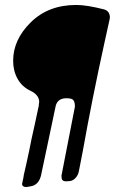

<svg xmlns="http://www.w3.org/2000/svg" viewBox="-20 -759 467 774"><path d="M104 -8 87 -5Q69 -5 69 -18Q69 -19 69.5 -20Q70 -21 70.5 -23.5Q71 -26 71 -28Q75 -43 76 -54Q84 -87 98 -153Q106 -196 119 -252L137 -336L136 -334Q138 -344 138 -348Q138 -376 103 -393Q69 -409 51 -441Q33 -473 33 -514Q33 -599 104 -669Q175 -739 287 -739Q330 -739 400 -721Q423 -714 423 -688Q423 -687 421 -677L402 -591Q351 -359 314 -151L298 -69Q295 -53 284.5 -41.5Q274 -30 260 -29L247 -28Q238 -28 234 -31Q230 -34 229 -38.5Q228 -43 228 -52L282 -329Q282 -347 276 -355Q270 -363 248 -363Q214 -363 205 -334Q165 -144 145 -50Q135 -13 104 -8Z"/></svg>

Font: Bangerz Fix
Style: Regular
Weight: 400
Designer: vernon adams
Foundry: Vernon Adams
Version: Version 2.10;December 28, 2023;FontCreator 13.0.0.2683 64-bi